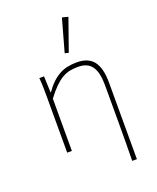

<svg xmlns="http://www.w3.org/2000/svg" viewBox="-171 -873 941 1153"><g transform="rotate(-20 300.0 -297.0)"><path d="M470 180Q472 59 472 -62Q472 -183 472 -304Q472 -384 445 -423Q418 -462 357 -462Q328 -462 303.5 -457Q279 -452 255 -438Q231 -424 205.5 -399Q180 -374 150 -334V0H120V-360Q120 -389 119.5 -415.5Q119 -442 116 -478H146L150 -374H152Q176 -408 199.5 -430Q223 -452 248 -465.5Q273 -479 300.5 -484.5Q328 -490 360 -490Q432 -490 466 -446Q500 -402 500 -308V180ZM334 -560 310 -566 368 -774 406 -764Z"/></g></svg>

Font: Source Code Pro ExtraLight
Style: Regular
Weight: 200
Monospace: yes
Designer: Paul D. Hunt, Teo Tuominen
Foundry: Adobe Systems Incorporated
Version: Version 2.030;PS 1.000;hotconv 16.6.51;makeotf.lib2.5.65220